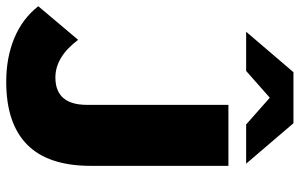

<svg xmlns="http://www.w3.org/2000/svg" viewBox="-213 -756 963 617"><g transform="rotate(90 268.5 -447.5)"><path d="M-20 -89 88 -217Q143 -144 209 -144Q297 -144 297 -246V-700H493V-258Q493 -121 425 -53.5Q357 14 223 14Q145 14 82.5 -12Q20 -38 -20 -89ZM360 -757 274 -833 188 -757H62L192 -909H356L486 -757Z"/></g></svg>

Font: CMG Sans ExtraBold
Style: Regular
Weight: 800
Designer: Julieta Ulanovsky
Foundry: Julieta Ulanovsky
Version: Version 7.200